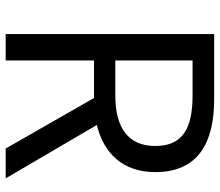

<svg xmlns="http://www.w3.org/2000/svg" viewBox="-69 -705 774 676"><g transform="rotate(90 318.0 -367.0)"><path d="M100 0H193V-311H325L503 0H608L420 -321C520 -345 586 -413 586 -527C586 -680 479 -734 330 -734H100ZM193 -386V-658H316C431 -658 494 -624 494 -527C494 -432 431 -386 316 -386Z"/></g></svg>

Font: Source Han Sans HK
Style: Regular
Weight: 400
Designer: Ryoko NISHIZUKA 西塚涼子 (kana, bopomofo & ideographs); Paul D. Hunt (Latin, Greek & Cyrillic); Sandoll Communications 산돌커뮤니
Foundry: Adobe
Version: Version 2.000;hotconv 1.0.107;makeotfexe 2.5.65593